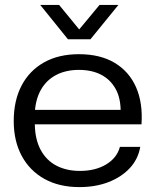

<svg xmlns="http://www.w3.org/2000/svg" viewBox="-20 -754 646 783"><path d="M304 9Q221 9 161 -24.5Q101 -58 68.5 -118.5Q36 -179 36 -260Q36 -344 68 -405Q100 -466 159.5 -499.5Q219 -533 302 -533Q389 -533 448 -497.5Q507 -462 535 -398Q563 -334 557 -247H122Q123 -185 146 -142.5Q169 -100 210 -78.5Q251 -57 306 -57Q369 -57 413 -83.5Q457 -110 469 -155H552Q543 -104 508.5 -67.5Q474 -31 421.5 -11Q369 9 304 9ZM122 -295 115 -306H480L472 -295Q473 -353 451.5 -391.5Q430 -430 392 -449.5Q354 -469 302 -469Q249 -469 209.5 -448.5Q170 -428 147.5 -389Q125 -350 122 -295ZM257 -594 144 -734H221L303 -634L386 -734H463L349 -594Z"/></svg>

Font: Mona Sans SemiExpanded
Style: Regular
Weight: 400
Width: 6
Designer: Deni Anggara
Foundry: GitHub
Version: Version 2.000